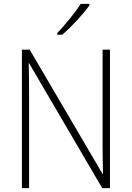

<svg xmlns="http://www.w3.org/2000/svg" viewBox="-20 -1063 680 990"><path d="M441 -1035V-1043H396C367 -997 317 -937 275 -892V-884H301C348 -924 409 -990 441 -1035ZM547 -93V-807H509V-314C509 -271 510 -213 511 -166H509L133 -807H93V-93H130V-590C130 -646 129 -690 128 -737H130L507 -93Z"/></svg>

Font: Noto Sans Kannada UI SemiCondensed ExtraLight
Style: Regular
Weight: 200
Width: 4
Designer: Jelle Bosma - Monotype Design Team
Foundry: Monotype Imaging Inc.
Version: Version 2.005